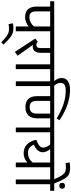

<svg xmlns="http://www.w3.org/2000/svg" viewBox="939 -1858 1144 3078"><g transform="rotate(90 1511.0 -319.0)"><path d="M578.1 -551.3H473.1V0H396.5V-207Q365.7 -179.7 326.7 -164.6Q287.6 -149.4 248.5 -149.4Q163.1 -149.4 120.4 -195.6Q77.6 -241.7 77.6 -333V-551.3H-7.8V-616.2H578.1ZM396.5 -551.3H154.8V-325.7Q154.8 -270.5 176 -244.4Q197.3 -218.3 251 -218.3Q291 -218.3 328.4 -236.8Q365.7 -255.4 396.5 -292.5Z M686.5 197.3 650.4 232.4Q593.3 177.2 557.4 151.1Q521.5 125 495.1 116.9Q468.8 108.9 433.1 108.9Q397.9 108.9 357.4 114.7L346.2 45.4Q371.1 41.5 388.2 39.6Q405.3 37.6 425.3 37.6Q468.3 37.6 503.4 50Q538.6 62.5 581.5 96.7Q624.5 130.9 686.5 197.3Z M719.2 -271.5Q704.1 -271.5 690.4 -275.9L865.2 -29.3L804.2 15.1L590.3 -311.5L638.7 -351.1Q663.6 -330.6 693.8 -330.6Q720.2 -330.6 731.2 -346.7Q742.2 -362.8 742.2 -397V-551.3H563.5V-616.2H913.1V-551.3H818.4V-397.9Q818.4 -334.5 791.7 -303Q765.1 -271.5 719.2 -271.5Z M1185.1 -551.3H1080.1V0H1003.4V-551.3H898.4V-616.2H1185.1Z M1300.8 -717.8Q1300.8 -694.3 1310.3 -671.6Q1319.8 -648.9 1345.2 -616.2H1459V-551.3H1351.6V-0.5H1275.4V-551.3H1170.4V-616.2H1272.5Q1246.1 -645.5 1234.4 -674.3Q1222.7 -703.1 1222.7 -734.4Q1222.7 -803.7 1273.9 -836.7Q1325.2 -869.6 1414.6 -869.6Q1532.2 -869.6 1656 -826.2Q1779.8 -782.7 1899.9 -699.7L1871.1 -655.3Q1753.9 -727.1 1644.3 -763.7Q1534.7 -800.3 1424.8 -800.3Q1358.4 -800.3 1329.6 -780Q1300.8 -759.8 1300.8 -717.8Z M2197.8 -551.3H2092.3V-0.5H2016.1V-551.3H1869.1V-340.8Q1869.1 -250.5 1823.2 -202.6Q1777.3 -154.8 1689.5 -154.8Q1602.1 -154.8 1557.6 -202.6Q1513.2 -250.5 1513.2 -342.3V-551.3H1441.9V-616.2H2197.8ZM1793 -551.3H1589.4V-336.9Q1589.4 -279.3 1612.1 -251.2Q1634.8 -223.1 1688.5 -223.1Q1745.1 -223.1 1769 -251.7Q1793 -280.3 1793 -337.4Z M2758.3 -551.3H2653.3V0H2577.1V-184.1Q2547.4 -155.8 2507.8 -140.9Q2468.3 -126 2428.7 -126Q2345.7 -126 2288.8 -178.5Q2231.9 -231 2213.4 -329.6Q2279.3 -353.5 2309.1 -380.4Q2338.9 -407.2 2338.9 -440.9Q2338.9 -462.9 2325 -493.4Q2311 -523.9 2287.6 -551.3H2183.1V-616.2H2758.3ZM2577.1 -551.3H2364.3Q2413.1 -486.8 2413.1 -433.1Q2413.1 -388.2 2382.3 -352.1Q2351.6 -315.9 2291 -290.5Q2312.5 -240.2 2344.7 -217.8Q2377 -195.3 2425.3 -195.3Q2469.2 -195.3 2508.1 -213.9Q2546.9 -232.4 2577.1 -270.5Z M3030.3 -551.3H2925.3V0H2848.6V-551.3H2743.7V-616.2H2846.2Q2811.5 -694.3 2787.8 -732.2Q2764.2 -770 2734.6 -786.9Q2705.1 -803.7 2657.2 -803.7Q2622.6 -803.7 2586.9 -798.3L2575.7 -862.8Q2615.2 -871.1 2650.4 -871.1Q2722.7 -871.1 2762.9 -853Q2803.2 -835 2835.7 -783Q2868.2 -731 2913.1 -616.2H3030.3Z M2996.6 -743.2Q2996.6 -719.7 2985.6 -709Q2974.6 -698.2 2950.7 -698.2Q2926.3 -698.2 2915.3 -708.7Q2904.3 -719.2 2904.3 -743.2Q2904.3 -767.1 2915.3 -777.8Q2926.3 -788.6 2950.7 -788.6Q2974.6 -788.6 2985.6 -777.8Q2996.6 -767.1 2996.6 -743.2Z"/></g></svg>

Font: Varta
Style: Regular
Weight: 400
Designer: Joana Correia, Viktoriya Grabowska, Eben Sorkin
Foundry: Sorkin Type
Version: Version 1.002; ttfautohint (v1.3) -l 8 -r 24 -G 200 -x 12 -H